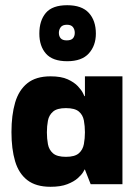

<svg xmlns="http://www.w3.org/2000/svg" viewBox="-20 -707 520 737"><path d="M174 10Q118 10 85 -15.5Q52 -41 38 -88Q24 -135 24 -200Q24 -265 38 -313Q52 -361 85 -387.5Q118 -414 174 -414Q215 -414 240 -402.5Q265 -391 279 -376Q293 -361 298.5 -349.5Q304 -338 304 -338H306V-414H450V0H328L306 -56H304Q305 -56 299 -46Q293 -36 278.5 -23Q264 -10 238.5 0Q213 10 174 10ZM233 -105Q267 -105 282.5 -118.5Q298 -132 302 -154Q306 -176 306 -199Q306 -223 302 -244.5Q298 -266 282.5 -279Q267 -292 233 -292Q199 -292 183.5 -278.5Q168 -265 164 -244Q160 -223 160 -199Q160 -175 164 -153.5Q168 -132 183.5 -118.5Q199 -105 233 -105ZM238 -472Q182 -472 156.5 -501Q131 -530 131 -578Q131 -628 156 -657.5Q181 -687 238 -687Q294 -687 321 -657.5Q348 -628 348 -578Q348 -532 321 -502Q294 -472 238 -472ZM236 -552Q253 -552 260 -560Q267 -568 267 -581Q267 -594 260 -603Q253 -612 237 -612Q220 -612 213 -602.5Q206 -593 206 -581Q206 -568 213 -560Q220 -552 236 -552Z"/></svg>

Font: Darker Grotesque Black
Style: Regular
Weight: 900
Designer: Gabriel Lam
Foundry: TypeRant
Version: Version 1.000;gftools[0.9.28]